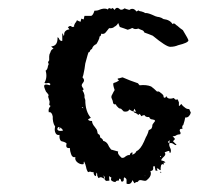

<svg xmlns="http://www.w3.org/2000/svg" viewBox="-20 -501 503 484"><path d="M96 -270Q94 -274 92 -280Q90 -286 93.5 -287.5Q97 -289 105 -286Q110 -290 102 -292L97 -291Q93 -291 92 -292Q100 -306 95 -323Q98 -324 100 -330L101 -335L103 -340Q99 -343 104 -349V-359Q104 -364 107 -369Q109 -377 115 -378L109 -384Q126 -385 125 -407Q126 -407 128 -405L130 -401Q133 -397 137 -398V-416L138 -417Q140 -413 141 -410Q142 -412 142 -418Q145 -426 155 -427L153 -430L151 -432Q156 -437 159 -435L162 -433Q165 -433 167 -434Q166 -437 169 -442L172 -446L174 -450L178 -448L183 -446L184 -450L185 -454L188 -453L191 -452L192 -457L193 -461H210Q215 -463 218 -474Q223 -474 227 -475L235 -478Q246 -481 252 -477Q254 -482 257 -480L260 -479Q262 -479 264 -481L269 -476Q274 -486 283 -477Q286 -476 289 -477L291 -478L294 -480L299 -478L306 -476Q316 -483 324 -472L326 -473Q328 -474 328 -475L332 -473L337 -472Q344 -470 346 -468Q351 -469 363 -464L372 -460Q378 -458 381 -458L387 -456L392 -453Q409 -451 415 -440Q416 -443 421 -441L424 -438L427 -436L434 -430L441 -425Q455 -402 455 -399Q454 -393 429 -387Q420 -383 409 -383Q399 -383 365 -411L355 -415L344 -419Q342 -424 338 -425L333 -427L329 -429Q319 -426 315 -430Q313 -431 308 -428L305 -427L302 -426Q299 -427 292.5 -429.5Q286 -432 282 -433L278 -443Q274 -436 269 -434Q264 -429 255 -430L251 -425L247 -420Q243 -414 235 -416Q235 -410 231 -409Q231 -405 228 -399L226 -395L223 -390Q214 -386 212 -378Q211 -377 208 -375L207 -373Q206 -369 203 -369Q202 -367 195 -341L193 -327L190 -312L188 -306Q195 -299 189 -292Q186 -289 186 -286Q186 -283 191 -276L188 -273Q192 -267 193 -261V-255L195 -249Q195 -220 209 -204L205 -202L202 -200Q203 -196 212 -196Q212 -189 219 -181L224 -174Q226 -168 226 -165L228 -163L231 -161Q233 -157 232 -155Q240 -150 240 -146Q248 -144 252 -137L255 -131L260 -124L278 -119Q275 -113 287 -103Q291 -103 293 -104L297 -107Q303 -111 307 -110Q308 -116 314 -117Q314 -112 313 -111Q321 -113 324 -120Q334 -124 343 -144Q344 -146 346 -151Q348 -156 350 -159L353 -166L355 -173Q363 -176 363 -180L364 -183V-186Q364 -187 371 -196Q370 -199 368 -199L364 -200Q358 -200 356 -206Q347 -205 344 -211L340 -210L336 -208Q335 -211 332 -214Q331 -213 328 -211Q327 -214 322 -216L319 -217L316 -220L311 -222L306 -225Q303 -218 292 -220L289 -223L285 -227Q280 -227 277 -231L274 -234L272 -238Q266 -237 265 -242L264 -247L262 -252Q259 -257 263 -263L266 -269L269 -274Q263 -291 267 -292L270 -293L273 -294Q277 -296 280 -298L276 -302Q278 -304 282 -304L285 -305L289 -306Q307 -298 328 -291Q328 -290 332 -286Q349 -288 361 -283Q368 -278 376 -270Q380 -272 385 -267L389 -264L392 -260Q392 -255 394 -255Q397 -253 399 -259Q403 -249 418 -254L420 -252L422 -250Q425 -249 427 -251Q429 -249 431 -243V-234Q432 -233 437 -239L441 -234L446 -230Q450 -226 457 -226Q458 -224 461 -217L459 -212L456 -208Q452 -204 447 -205L445 -196L442 -186Q438 -184 440 -176Q436 -177 434 -175Q432 -173 434 -169L435 -167V-164Q435 -162 430 -162L426 -161L423 -159Q419 -157 415 -158L421 -151L420 -149Q418 -147 416 -145L425 -136Q423 -134 419 -137Q418 -138 414 -140Q411 -141 407 -140Q406 -136 407 -133L409 -128Q412 -123 410 -116Q407 -116 407 -117V-120Q406 -122 395 -117Q399 -112 394 -107L390 -103Q388 -101 386 -97L389 -96L392 -95Q395 -95 397 -90L395 -91H392Q393 -90 393 -86Q388 -89 386 -84L385 -78V-72L382 -73L380 -75Q379 -76 378 -76Q377 -76 376.5 -76.5Q376 -77 375 -77L376 -74L377 -70Q376 -71 372 -71Q372 -72 370 -82H368L366 -81Q368 -70 359 -70Q364 -58 350 -47Q348 -44 340 -46L335 -47Q331 -47 330 -46Q328 -43 326 -42H323Q322 -41 319 -39L317 -42L314 -47Q310 -34 299 -38V-48Q298 -52 293 -54L292 -51V-47Q291 -43 287 -43L285 -45V-47Q283 -52 280 -50V-46Q272 -46 271 -42L266 -43L262 -45Q258 -48 261 -53L255 -57Q255 -48 256 -46Q254 -45 247 -45Q242 -52 238 -53Q233 -56 229 -52Q227 -53 225 -59V-63L223 -66Q223 -64 222.5 -62Q222 -60 222 -58L221 -57Q218 -58 217 -61L216 -64V-67H212L209 -68Q206 -69 202 -67Q198 -73 197 -80L195 -87L192 -94Q191 -93 191 -91Q192 -89 190 -87Q183 -86 176 -91Q168 -97 170 -105Q162 -103 159 -113L157 -120L156 -128Q150 -127 148 -130Q146 -133 148 -139Q147 -141 142 -143L139 -144L135 -145Q129 -148 130 -161Q122 -159 119 -168Q117 -174 119 -182Q115 -188 114 -194L113 -201V-207Q112 -213 109.5 -216Q107 -219 103 -218Q101 -227 107 -233L105 -236Q104 -237 104 -238Q105 -240 105 -245L103 -252Q100 -260 103 -261Q99 -267 96 -270ZM139 -172Q136 -178 130 -180Q128 -180 127 -181Q122 -175 127 -172Q132 -170 139 -172ZM316 -220Q321 -220 323 -219L319 -227Q317 -223 316 -220ZM241 -59Q243 -49 243 -49Q246 -54 241 -59ZM407 -140Q407 -145 408 -148L403 -143Q405 -141 407 -140ZM186 -231Q188 -229 190 -228Q189 -232 186 -231ZM387 -66H383Q385 -70 387 -66ZM130 -180 132 -177Q131 -177 130 -176Q129 -179 130 -180ZM384 -105Q385 -106 386 -106Q386 -108 383 -108Q384 -107 384 -105ZM107 -233 109 -235Q107 -235 107 -233ZM346 -57Q346 -59 345 -58Q345 -57 346 -57ZM159 -442Q160 -442 161 -441Q160 -441 159 -442ZM454 -216 453 -217Q453 -216 454 -216Z"/></svg>

Font: Kom-post
Style: Regular
Weight: 400
Designer: @guaschetti
Foundry: guaschetti
Version: Version 1.00 December 6, 2021, initial release